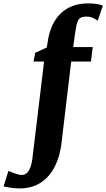

<svg xmlns="http://www.w3.org/2000/svg" viewBox="-144 -835 612 1106"><path d="M42.5 79.1C33.7 145.5 12.2 172.9 -19 172.9C-42.5 173.3 -88.9 151.9 -95.2 148.9L-123.5 238.8C-107.4 242.7 -66.4 250.5 -30.8 250.5C123 250.5 191.9 127.9 209.5 -4.4L266.1 -480.5H379.9L390.1 -564H277.8L287.6 -637.2C299.8 -713.9 301.8 -738.8 353 -739.3C385.7 -739.7 406.2 -724.6 418.5 -715.8L448.7 -802.7C422.4 -813.5 389.2 -815.4 361.8 -815.4C231.4 -815.4 156.2 -732.9 133.8 -612.3L125.5 -561.5L59.1 -530.8L48.8 -480.5H109.9Z"/></svg>

Font: Merriweather
Style: Heavy Italic
Weight: 900
Italic angle: -7.5°
Designer: Eben Sorkin
Foundry: Eben Sorkin
Version: Version 1.001